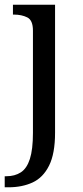

<svg xmlns="http://www.w3.org/2000/svg" viewBox="-32 -556 352 816"><path d="M-12 240V193H-5Q31 193 56.5 176.5Q82 160 95 119.5Q108 79 108 9V-426Q108 -470 84 -482Q60 -494 27 -494H23V-536H202V8Q202 97 176.5 148Q151 199 106.5 219.5Q62 240 4 240Z"/></svg>

Font: Noto Serif NP Hmong
Style: Regular
Weight: 400
Designer: Dalton Maag Ltd
Foundry: Dalton Maag Ltd
Version: Version 1.001